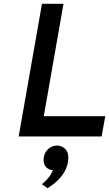

<svg xmlns="http://www.w3.org/2000/svg" viewBox="-20 -720 576 1013"><path d="M78.5 0 201.5 -700H315L211 -107H535.5L516 0ZM231 273 201 252Q211 244 222 233Q233 222 242.8 208.2Q252.5 194.5 259 178Q236.5 176 223.2 161.8Q210 147.5 210 124Q210 90.5 231.2 69.2Q252.5 48 280.5 48Q304.5 48 322.5 64.2Q340.5 80.5 340.5 111.5Q340.5 139.5 329.5 167Q318.5 194.5 294.5 221.2Q270.5 248 231 273Z"/></svg>

Font: Overpass SemiBold
Style: Italic
Weight: 600
Italic angle: -10°
Designer: Delve Withrington, Dave Bailey, Thomas Jockin
Foundry: Delve Fonts LLC
Version: Version 4.000